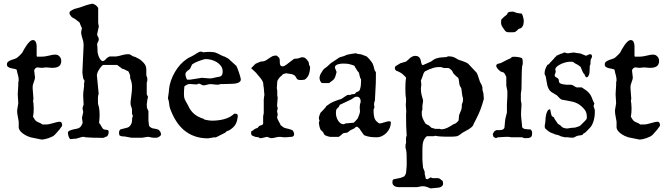

<svg xmlns="http://www.w3.org/2000/svg" viewBox="-20 -755 3671 1056"><path d="M80.6 -187.5 77.6 -236.3 80.6 -287.1V-301.8Q81.1 -304.2 82 -307.6Q83 -311 83 -313.5Q83 -327.6 78.6 -342.5Q74.2 -357.4 71.8 -371.6Q66.9 -375 57.9 -376.5Q48.8 -377.9 40 -380.1Q31.2 -382.3 24.7 -386.7Q18.1 -391.1 18.1 -400.4Q18.1 -410.6 24.9 -415.8Q31.7 -420.9 41.3 -424.6Q50.8 -428.2 60.8 -431.2Q70.8 -434.1 77.1 -439.9Q83.5 -445.3 91.3 -453.1Q99.1 -460.9 102.5 -465.3Q106.4 -473.1 113 -484.9Q119.6 -496.6 127.4 -507.6Q135.3 -518.6 144 -526.6Q152.8 -534.7 161.6 -534.7Q167.5 -534.7 171.1 -531.5Q174.8 -528.3 177 -523.7Q179.2 -519 180.2 -513.7Q181.2 -508.3 181.6 -503.4V-446.8L184.1 -443.4H207Q219.2 -443.4 229.5 -445.1Q239.7 -446.8 248.8 -449Q257.8 -451.2 266.4 -452.9Q274.9 -454.6 284.7 -454.6Q298.3 -454.6 307.6 -444.3Q316.9 -434.1 316.9 -419.9Q316.9 -408.7 313.2 -401.4Q309.6 -394 302.7 -389.6Q295.9 -385.3 286.6 -383.5Q277.3 -381.8 266.1 -381.8L233.9 -384.3L209.5 -381.8L186 -384.3Q179.2 -384.3 173.6 -378.2Q168 -372.1 168 -366.7L172.4 -330.1Q172.4 -323.2 170.4 -316.9Q168.5 -310.5 166 -304Q163.6 -297.4 161.6 -290.5Q159.7 -283.7 159.7 -276.4V-267.6L164.1 -210.9Q162.6 -208 162.4 -205.1Q162.1 -202.1 162.1 -197.8Q162.1 -194.3 163.1 -191.4Q164.1 -188.5 164.1 -186Q165.5 -171.9 165.5 -158.2Q165.5 -146 164.6 -134.8Q163.6 -123.5 161.6 -112.3Q162.1 -111.8 163.6 -109.6Q165 -107.4 166.7 -104.7Q168.5 -102.1 169.9 -99.4Q171.4 -96.7 172.4 -96.2Q176.3 -90.3 181.2 -87.4Q186 -84.5 191.2 -82.3Q196.3 -80.1 201.9 -77.6Q207.5 -75.2 212.9 -70.3H231.4Q242.7 -70.3 252.9 -72.8Q263.2 -75.2 272.7 -77.9Q282.2 -80.6 291.3 -83Q300.3 -85.4 310.1 -85.4Q315.9 -85.4 318.8 -79.6Q321.8 -73.7 321.8 -68.4Q321.8 -65.4 321.5 -63.7Q321.3 -62 320.3 -60.5Q319.3 -59.1 317.6 -57.1Q315.9 -55.2 313.5 -51.8L306.6 -42Q305.2 -41 302 -37.1Q298.8 -33.2 294.9 -28.6Q291 -23.9 287.1 -19.8Q283.2 -15.6 281.2 -13.7Q276.4 -8.3 266.6 -3.4Q256.8 1.5 246.1 5.1Q235.4 8.8 225.3 10.7Q215.3 12.7 209.5 12.7L147 0Q138.7 -2.4 128.4 -7.3Q118.2 -12.2 108.6 -18.8Q99.1 -25.4 92 -33.7Q85 -42 83 -51.8V-85.4Q80.6 -102.1 77.4 -116.9Q74.2 -131.8 74.2 -147.9Z M353.5 -26.9Q353.5 -27.8 356 -31.2Q357.4 -32.7 358.9 -34.7L373 -40.5Q380.9 -43 387.5 -44.2Q394 -45.4 399.9 -46.4Q405.8 -47.4 411.1 -49.6Q416.5 -51.8 421.9 -56.6Q422.9 -57.1 424.8 -60.1Q426.8 -63 428.7 -66.4Q430.7 -69.8 432.1 -73Q433.6 -76.2 434.1 -77.6V-85.4L430.7 -106.4L437.5 -137.7Q437.5 -144 435.8 -149.2Q434.1 -154.3 434.1 -161.1Q434.1 -162.1 435.1 -165Q436 -168 437 -171.1Q438 -174.3 439 -177Q439.9 -179.7 439.9 -179.7L437.5 -228Q437.5 -242.7 439.2 -255.1Q440.9 -267.6 442.4 -280.3V-298.3Q442.4 -298.8 443.6 -301.5Q444.8 -304.2 444.8 -308.1Q444.8 -313.5 441.4 -316.9Q438 -320.3 437.5 -326.2Q436 -335.9 434.6 -342.8Q433.1 -349.6 433.1 -357.4L439.9 -505.9L439 -518.6Q438.5 -525.9 436.3 -533.2Q434.1 -540.5 431.9 -548.1Q429.7 -555.7 428 -563.2Q426.3 -570.8 426.3 -578.6L430.7 -601.6Q429.2 -603 427 -607.4Q424.8 -611.8 423.1 -616.7Q421.4 -621.6 419.7 -626Q418 -630.4 417 -631.8L390.6 -652.3Q386.2 -653.3 384.8 -654.8Q379.4 -657.7 376.7 -659.7Q374 -661.6 372.3 -663.6Q370.6 -665.5 368.7 -668.5Q366.7 -671.4 362.8 -677.2Q362.3 -679.7 362.3 -680.4Q362.3 -681.2 362.3 -683.6Q362.3 -685.5 362.8 -687.7Q363.3 -689.9 364.7 -690.9Q366.2 -693.4 370.6 -696Q375 -698.7 379.6 -701.2Q384.3 -703.6 388.2 -705.1Q392.1 -706.5 392.6 -707Q393.1 -707 395.5 -707.5Q397.9 -708 400.6 -708.7Q403.3 -709.5 405.8 -710.2Q408.2 -710.9 408.7 -711.4Q409.2 -711.4 413.3 -712.2Q417.5 -712.9 418.9 -713.9Q436 -720.2 452.4 -725.6Q468.8 -731 488.8 -734.9Q500 -731.4 506.8 -726.3Q513.7 -721.2 520 -711.4V-629.4Q520 -628.4 520.5 -625.5Q521 -622.6 521.7 -619.1Q522.5 -615.7 522.9 -612.5Q523.4 -609.4 523.4 -608.4L514.2 -566.9Q514.2 -562.5 515.6 -559.3Q517.1 -556.2 518.8 -553.2Q520.5 -550.3 522 -547.1Q523.4 -543.9 523.4 -539.6Q523.4 -530.8 518.8 -524.4Q514.2 -518.1 514.2 -510.3V-508.3Q515.6 -501.5 515.9 -494.9Q516.1 -488.3 516.1 -481.2Q516.1 -474.1 516.8 -467Q517.6 -460 520 -452.6Q524.4 -440.4 528.8 -432.6Q533.2 -424.8 542 -418.9Q547.9 -418.9 552 -421.1Q556.2 -423.3 559.3 -426.8Q562.5 -430.2 565.7 -433.6Q568.8 -437 573.2 -439.5L582.5 -444.3H617.2Q633.8 -446.3 650.9 -451.7Q668 -457 685.5 -457Q693.8 -457 700.2 -452.4Q706.5 -447.8 714.4 -444.3Q716.8 -443.4 721.9 -442.4Q727.1 -441.4 728 -439.5Q734.4 -437 742.4 -432.4Q750.5 -427.7 757.8 -421.6Q765.1 -415.5 771.5 -408Q777.8 -400.4 781.2 -392.6Q781.7 -392.1 783.2 -385.3Q784.7 -378.4 784.7 -375V-341.3L790.5 -323.7Q790.5 -315.4 790 -310.8Q789.6 -306.2 787.1 -300.8V-236.3L793.9 -223.1Q793.9 -221.7 793.5 -219.2Q793 -216.8 792.5 -214.4Q792 -211.9 791.3 -210Q790.5 -208 790.5 -208Q790.5 -207 790 -203.4Q789.6 -199.7 789.1 -195.3Q788.6 -190.9 788.1 -187.3Q787.6 -183.6 787.1 -182.6L788.1 -164.1Q788.6 -160.6 791.7 -153.6Q794.9 -146.5 796.4 -144.5V-92.8L798.8 -70.8Q799.3 -65.9 800.3 -63.2Q801.3 -60.5 803.2 -58.6Q805.2 -56.6 808.3 -54.7Q811.5 -52.7 816.4 -49.8L825.7 -48.3Q831.1 -46.9 834.5 -46.4Q837.9 -45.9 840.8 -45.2Q843.8 -44.4 846.9 -43.2Q850.1 -42 855.5 -39.6Q856.4 -34.2 859.4 -32.5Q862.3 -30.8 862.3 -29.8Q862.3 -28.3 864 -23.9Q865.7 -19.5 865.7 -17.1Q865.7 -13.2 863.5 -10.3Q861.3 -7.3 857.9 -4.4H856.9Q854 -2 849.4 0.2Q844.7 2.4 839.4 2.4H825.7Q815.9 2.4 807.9 0Q799.8 -2.4 792 -2.4L762.7 2.4H702.6L665.5 -4.4Q658.7 -4.4 652.3 -5.1Q646 -5.9 640.6 -8.3Q636.7 -10.3 635.7 -14.4Q634.8 -18.6 634.8 -23.4V-27.8Q634.8 -33.7 638.9 -39.6Q643.1 -45.4 650.9 -45.4L663.6 -48.8Q668 -50.3 673.1 -51Q678.2 -51.8 683.3 -54Q688.5 -56.2 693.4 -60.8Q698.2 -65.4 702.6 -75.2Q703.1 -75.7 703.9 -78.1Q704.6 -80.6 705.1 -83Q705.6 -85.4 705.8 -87.6Q706.1 -89.8 706.1 -90.3Q706.5 -96.7 706.5 -101.3Q706.5 -106 707.5 -107.4Q707 -106.9 707.5 -108.2Q708 -109.4 708.7 -111.1Q709.5 -112.8 710.2 -114.7Q710.9 -116.7 710.9 -118.2L706.1 -128.4V-151.9Q705.1 -161.1 701.7 -168.7Q698.2 -176.3 698.2 -184.1V-195.8Q700.2 -214.8 703.1 -236.1Q706.1 -257.3 706.1 -276.9Q706.1 -286.6 704.3 -297.6Q702.6 -308.6 698.2 -319.3Q697.3 -320.8 696.8 -322.3Q695.8 -325.2 695.8 -326.2V-338.9Q695.3 -340.8 694.1 -344.5Q692.9 -348.1 691.2 -352.1Q689.5 -356 687.7 -359.1Q686 -362.3 685.5 -363.3Q685.1 -363.3 681.6 -364.7Q678.2 -366.2 674.3 -368.2Q670.4 -370.1 666.3 -372.1Q662.1 -374 660.2 -375L650.9 -377.4Q649.4 -379.4 645.8 -382.1Q642.1 -384.8 637.9 -387.7Q633.8 -390.6 630.1 -393.3Q626.5 -396 625 -397.9H548.8Q546.4 -397.9 543.7 -395.8Q541 -393.6 538.8 -390.9Q536.6 -388.2 534.7 -385.7Q532.7 -383.3 531.7 -382.8Q524.4 -372.6 519.8 -364Q515.1 -355.5 512.7 -342.3L522.5 -241.7Q522.5 -239.3 522 -236.6Q521.5 -233.9 520 -230Q519 -225.1 518.8 -221.2Q518.6 -217.3 518.6 -211.9L519 -185.1L524.9 -162.1Q527.8 -143.1 527.8 -124Q527.8 -102.1 524.9 -79.6Q527.3 -76.2 528.8 -74.2Q530.3 -72.3 532 -69.6Q533.7 -66.9 536.1 -62.5Q538.6 -58.1 543.9 -49.8Q546.9 -45.9 550 -44.2Q553.2 -42.5 556.6 -42Q560.1 -41.5 564 -41.3Q567.9 -41 572.3 -39.6Q577.6 -38.6 577.6 -28.8Q577.6 -25.9 576.9 -21.7Q576.2 -17.6 574.7 -13.9Q573.2 -10.3 571.3 -7.6Q569.3 -4.9 567.4 -4.4Q560.5 -2.9 555.9 0.2Q551.3 3.4 543.9 3.4Q533.7 3.4 525.4 2.9Q517.1 2.4 511.7 2.4H492.2L449.2 0Q445.8 -2 444.1 -2.2Q442.4 -2.4 439.9 -2.4Q433.1 -2.4 427.2 -0.7Q421.4 1 415.3 2.9Q409.2 4.9 402.6 6.6Q396 8.3 388.2 8.3L365.7 10.3Q360.4 4.4 356.9 -5.9Q353.5 -16.1 353.5 -26.9Z M903.8 -213.9Q903.8 -216.3 904.8 -223.4Q905.8 -230.5 907 -238.5Q908.2 -246.6 908.9 -253.9Q909.7 -261.2 909.7 -263.7Q911.6 -287.1 920.2 -311.5Q928.7 -335.9 941.9 -358.6Q955.1 -381.3 972.4 -400.4Q989.7 -419.4 1010.3 -432.6Q1010.7 -433.6 1015.4 -436Q1020 -438.5 1025.4 -440.9Q1030.8 -443.4 1035.6 -445.8Q1040.5 -448.2 1041.5 -449.2Q1044.9 -450.7 1050.5 -454.3Q1056.2 -458 1062 -461.7Q1067.9 -465.3 1073.7 -468.3Q1079.6 -471.2 1084.5 -471.2Q1088.9 -471.2 1091.6 -470.2Q1094.2 -469.2 1098.1 -467.3Q1106.4 -468.3 1114 -469Q1121.6 -469.7 1129.4 -469.7Q1137.7 -469.7 1145 -469Q1152.3 -468.3 1160.6 -467.3Q1160.6 -467.3 1162.6 -466.6Q1164.6 -465.8 1167 -464.8Q1169.4 -463.9 1171.9 -462.9Q1174.3 -461.9 1175.8 -461.4Q1177.2 -460.9 1181.6 -458.7Q1186 -456.5 1191.4 -453.6Q1196.8 -450.7 1201.7 -448.5Q1206.5 -446.3 1208.5 -445.8Q1208.5 -445.3 1211.9 -444.3Q1215.3 -443.4 1216.3 -443.4L1235.8 -432.6L1279.8 -392.6Q1281.7 -390.1 1285.9 -379.6Q1290 -369.1 1294.2 -356.7Q1298.3 -344.2 1301.5 -333Q1304.7 -321.8 1304.7 -318.4Q1304.7 -311.5 1300.8 -307.4Q1296.9 -303.2 1291.5 -300.5Q1286.1 -297.9 1280 -296.6Q1273.9 -295.4 1269.5 -294.9H1267.6Q1262.7 -294.4 1251.7 -293.9Q1240.7 -293.5 1228.8 -293.2Q1216.8 -293 1206.3 -292.7Q1195.8 -292.5 1191.9 -292.5Q1186.5 -290 1182.4 -289.6Q1178.2 -289.1 1173.8 -289.1L1139.2 -292.5Q1129.4 -292.5 1118.9 -289.1Q1108.4 -285.6 1098.6 -285.6Q1092.3 -285.6 1086.2 -290.3Q1080.1 -294.9 1072.8 -294.9Q1071.8 -294.9 1067.6 -292.7Q1063.5 -290.5 1061.5 -290.5L1024.4 -293Q1016.6 -293 1009.8 -290Q1002.9 -287.1 994.1 -279.8Q992.7 -267.1 992.2 -257.6Q991.7 -248 991.7 -236.3Q991.7 -226.1 992.9 -219.7Q994.1 -213.4 996.6 -207.8Q999 -202.1 1002.4 -196.5Q1005.9 -190.9 1010.3 -182.6L1015.1 -173.3Q1027.8 -145.5 1047.9 -128.4Q1067.9 -111.3 1099.6 -101.6Q1099.6 -99.1 1106.7 -96.9Q1113.8 -94.7 1122.6 -93.8Q1132.8 -91.8 1146 -91.3Q1162.1 -91.3 1179.2 -93.3Q1196.3 -95.2 1212.4 -99.6Q1228.5 -104 1242.9 -111.3Q1257.3 -118.7 1267.6 -129.4H1275.4Q1281.2 -129.4 1283.4 -127.7Q1285.6 -126 1288.1 -118.2Q1286.6 -104 1283.9 -93Q1281.2 -82 1276.6 -73.2Q1272 -64.5 1264.6 -56.9Q1257.3 -49.3 1245.6 -41.5Q1241.7 -38.6 1238.3 -37.4Q1234.9 -36.1 1231.9 -35.2Q1229 -34.2 1225.8 -32.2Q1222.7 -30.3 1218.8 -25.4L1166.5 1L1160.6 0L1124 5.9Q1083 5.9 1050.3 -5.9Q1017.6 -17.6 991.9 -39.3Q966.3 -61 947.5 -91.3Q928.7 -121.6 915.5 -158.2Q911.1 -171.4 910.2 -185.3Q909.2 -199.2 903.8 -213.9ZM1000 -347.2Q1000 -344.7 1000.7 -339.8Q1001.5 -335 1002.9 -330.1Q1004.4 -325.2 1006.3 -321.3Q1008.3 -317.4 1010.3 -316.9H1025.4L1090.3 -327.1L1131.8 -323.7Q1142.6 -323.7 1151.1 -325.7Q1159.7 -327.6 1169.9 -330.1Q1179.2 -331.5 1185.8 -332.8Q1192.4 -334 1196.5 -337.4Q1200.7 -340.8 1202.6 -346.4Q1204.6 -352.1 1204.6 -362.3Q1204.6 -379.4 1195.3 -392.1Q1186 -404.8 1172.1 -413.3Q1158.2 -421.9 1141.8 -426Q1125.5 -430.2 1111.3 -430.2Q1107.9 -430.2 1101.6 -428.5Q1095.2 -426.8 1087.2 -424.1Q1079.1 -421.4 1070.6 -418.2Q1062 -415 1054.9 -411.4Q1047.9 -407.7 1042.5 -404.5Q1037.1 -401.4 1035.6 -398.9L1025.4 -377Q1022.5 -373.5 1018.1 -370.6Q1013.7 -367.7 1009.5 -364.3Q1005.4 -360.8 1002.7 -356.7Q1000 -352.5 1000 -347.2Z M1361.3 -29.8Q1361.3 -33.7 1366.5 -35.4Q1371.6 -37.1 1374 -39.6Q1379.4 -45.4 1386.5 -47.9Q1393.6 -50.3 1396.5 -51.8Q1400.4 -54.2 1401.9 -57.9Q1403.3 -61.5 1408.7 -63.5L1420.4 -67.4Q1423.3 -67.4 1425.3 -71.8Q1427.2 -76.2 1427.7 -76.7Q1427.2 -79.1 1427.2 -85Q1427.2 -90.8 1427.2 -96.2Q1427.2 -103 1427.2 -108.6Q1427.2 -114.3 1427.7 -118.2L1430.7 -132.8V-208Q1430.7 -209 1431.2 -212.4Q1431.6 -215.8 1432.1 -219.7Q1432.6 -223.6 1433.1 -227.1Q1433.6 -230.5 1434.1 -231.4V-234.9Q1433.6 -237.8 1433.1 -243.9Q1432.6 -250 1432.1 -256.1Q1431.6 -262.2 1431.2 -267.1Q1430.7 -272 1430.7 -272.9Q1430.2 -274.4 1429.7 -277.8Q1429.2 -281.2 1428.7 -285.2Q1428.2 -289.1 1428 -292.5Q1427.7 -295.9 1427.7 -297.4Q1426.3 -304.2 1422.9 -310.5Q1419.4 -316.9 1415 -322.5Q1410.6 -328.1 1405.8 -333.7Q1400.9 -339.4 1396.5 -344.7Q1396 -344.7 1393.1 -348.4Q1390.1 -352.1 1390.1 -353L1361.3 -379.9L1384.8 -403.8Q1385.7 -404.3 1388.9 -405.8Q1392.1 -407.2 1395.8 -408.9Q1399.4 -410.6 1403.1 -412.1Q1406.7 -413.6 1408.7 -414.1Q1409.7 -415 1412.8 -415.8Q1416 -416.5 1419.7 -417Q1423.3 -417.5 1426.5 -417.7Q1429.7 -418 1430.7 -418Q1439.9 -420.9 1447.5 -426Q1455.1 -431.2 1462.4 -436.3Q1469.7 -441.4 1477.3 -445.3Q1484.9 -449.2 1494.6 -449.2H1502.4Q1502.9 -448.7 1507.8 -444.1Q1512.7 -439.5 1515.1 -437.5Q1518.6 -432.1 1518.6 -424.1Q1518.6 -416 1519 -408.4Q1519.5 -400.9 1522.5 -395.5Q1525.4 -390.1 1535.2 -390.1Q1536.6 -390.1 1538.3 -390.1Q1540 -390.1 1540 -391.1Q1542 -391.6 1545.4 -393.3Q1548.8 -395 1552.5 -397.5Q1556.2 -399.9 1559.3 -402.3Q1562.5 -404.8 1564 -406.2L1584 -421.4Q1585 -422.4 1590.3 -426Q1595.7 -429.7 1597.7 -431.6Q1598.1 -431.6 1601.6 -431.9Q1605 -432.1 1608.6 -432.4Q1612.3 -432.6 1615.7 -433.1Q1619.1 -433.6 1620.6 -434.1Q1621.1 -434.1 1623.8 -435.1Q1626.5 -436 1629.6 -437Q1632.8 -438 1635.3 -439Q1637.7 -439.9 1638.2 -439.9H1643.6Q1654.8 -439.9 1661.9 -433.1Q1668.9 -426.3 1674.8 -418Q1678.2 -413.6 1679 -405.5Q1679.7 -397.5 1682.1 -393.6Q1682.1 -392.1 1683.6 -390.6L1685.5 -388.7Q1685.5 -365.2 1679 -346.9Q1672.4 -328.6 1656.7 -317.4Q1652.3 -316.4 1646.5 -315.7Q1640.6 -314.9 1636.7 -314.9Q1626.5 -314.9 1621.6 -316.2Q1616.7 -317.4 1614.3 -319.8Q1611.8 -322.3 1610.1 -326.2Q1608.4 -330.1 1604.5 -335.4Q1601.1 -339.8 1596.4 -342.5Q1591.8 -345.2 1587.4 -346.4Q1583 -347.7 1579.3 -348.1Q1575.7 -348.6 1574.7 -348.6L1553.7 -352.1L1536.1 -347.2L1530.3 -339.4Q1527.8 -338.9 1523.4 -334.7Q1519 -330.6 1514.9 -325.4Q1510.7 -320.3 1507.8 -314.7Q1504.9 -309.1 1504.9 -305.7L1502.4 -270.5L1504.9 -256.8V-231.4Q1504.9 -230.5 1505.6 -225.8Q1506.3 -221.2 1507.3 -218.8L1503.9 -174.8L1507.3 -158.2Q1507.3 -154.8 1505.6 -151.4Q1503.9 -147.9 1503.9 -142.6L1507.3 -126L1503.9 -107.9Q1503.9 -107.4 1503.9 -106.4Q1503.9 -105.5 1504.9 -105.5Q1505.4 -102.5 1508.1 -97.2Q1510.7 -91.8 1513.9 -85.9Q1517.1 -80.1 1519.8 -75Q1522.5 -69.8 1523.4 -67.4Q1523.4 -66.9 1524.4 -65.4Q1525.4 -64 1526.9 -64Q1531.2 -61.5 1535.4 -57.6Q1539.6 -53.7 1545.4 -51.8Q1548.8 -50.3 1554.2 -49.1Q1559.6 -47.9 1565.7 -46.4Q1571.8 -44.9 1577.9 -43Q1584 -41 1589.4 -38.1Q1592.3 -34.2 1595 -28.8Q1597.7 -23.4 1597.7 -17.1Q1597.7 -11.7 1595.9 -9.3Q1594.2 -6.8 1590.8 -4.4Q1587.9 -2.4 1581.1 -2.4L1565.4 -1Q1557.1 0 1550.5 0Q1543.9 0 1539.6 0Q1535.6 0 1531 -1.2Q1526.4 -2.4 1521 -2.4Q1507.3 -2.4 1495.1 1.2Q1482.9 4.9 1470.2 4.9L1448.2 -2.4L1417 4.9H1408.7L1401.9 0Q1400.9 0 1396.5 -0.7Q1392.1 -1.5 1383.8 -2.4Q1381.8 -2.4 1379.9 -4.4Q1378.4 -4.9 1375.2 -5.9Q1372.1 -6.8 1365.2 -10.3Q1361.3 -15.6 1361.3 -20.5V-22Z M1938 -57.6Q1936 -56.6 1931.9 -52Q1927.7 -47.4 1925.3 -47.4L1906.7 -38.1Q1905.8 -37.6 1903.6 -35.9Q1901.4 -34.2 1898.7 -32Q1896 -29.8 1894 -28.1Q1892.1 -26.4 1891.6 -26.4Q1890.6 -25.9 1887.9 -25.4Q1885.3 -24.9 1882.1 -24.4Q1878.9 -23.9 1876.2 -23.7Q1873.5 -23.4 1872.1 -23.4Q1868.2 -22.5 1865 -20Q1861.8 -17.6 1858.6 -14.4Q1855.5 -11.2 1851.6 -8.1Q1847.7 -4.9 1842.8 -2.4H1796.4Q1793.9 -2.4 1789.8 -3.4Q1785.6 -4.4 1781 -5.9Q1776.4 -7.3 1772 -9.3Q1767.6 -11.2 1765.1 -12.7Q1765.1 -13.7 1762.5 -17.3Q1759.8 -21 1759.3 -23.4Q1758.3 -24.4 1757.8 -25.9Q1756.3 -27.3 1756.3 -28.8L1743.2 -41.5Q1739.3 -49.3 1736.6 -61.3Q1733.9 -73.2 1733.9 -81.1L1737.3 -91.3L1733.9 -101.6V-107.4Q1733.9 -109.9 1735.1 -114Q1736.3 -118.2 1737.8 -122.3Q1739.3 -126.5 1740.7 -130.1Q1742.2 -133.8 1743.2 -135.3Q1743.7 -135.7 1746.8 -138.9Q1750 -142.1 1753.9 -146.2Q1757.8 -150.4 1761 -153.8Q1764.2 -157.2 1765.1 -158.7Q1765.6 -158.7 1768.8 -162.1Q1772 -165.5 1772 -166.5L1772.9 -168.5Q1773.4 -169.4 1773.4 -170.4Q1781.7 -175.8 1789.6 -181.9Q1797.4 -188 1807.1 -192.4Q1807.6 -192.9 1814.2 -195.6Q1820.8 -198.2 1828.9 -201.4Q1836.9 -204.6 1844.7 -207Q1852.5 -209.5 1856.4 -210.4Q1861.3 -212.9 1866.7 -216.8Q1872.1 -220.7 1877.2 -224.1Q1882.3 -227.5 1886.7 -230.2Q1891.1 -232.9 1894 -232.9H1906.7Q1907.2 -232.9 1909.7 -234.4Q1910.6 -234.9 1912.1 -235.8Q1914.1 -236.3 1921.6 -237.3Q1929.2 -238.3 1931.6 -238.3L1938 -246.6Q1941.4 -248.5 1944.8 -249.8Q1948.2 -251 1951.2 -252.4Q1954.1 -253.9 1956.3 -256.6Q1958.5 -259.3 1960 -264.2Q1963.4 -274.4 1964.6 -285.9Q1965.8 -297.4 1965.8 -307.6V-318.4Q1965.8 -319.3 1962.9 -323.7Q1960 -328.1 1960 -330.1L1954.1 -355L1943.4 -368.2L1938 -378.4Q1936 -379.4 1934.1 -383.3Q1932.1 -387.2 1931.6 -389.6Q1930.7 -392.6 1924.3 -395.3Q1918 -397.9 1910.2 -400.1Q1902.3 -402.3 1894.8 -403.6Q1887.2 -404.8 1884.3 -404.8Q1883.3 -404.8 1876.7 -405Q1870.1 -405.3 1865.7 -405.3Q1861.3 -405.3 1853.8 -404.5Q1846.2 -403.8 1839.4 -401.6Q1832.5 -399.4 1827.4 -395.5Q1822.3 -391.6 1822.3 -385.3V-380.9Q1822.8 -379.9 1824.2 -376.7Q1825.7 -373.5 1827.1 -369.9Q1828.6 -366.2 1829.8 -363Q1831.1 -359.9 1831.1 -358.9Q1831.1 -356.9 1829.8 -353.3Q1828.6 -349.6 1827.6 -345.7Q1824.2 -330.1 1818.4 -321.8Q1812.5 -313.5 1799.8 -305.7L1793.9 -301.3Q1792 -299.8 1790.5 -298.3H1753.4Q1749 -298.3 1746.1 -301.8Q1743.2 -305.2 1741.2 -309.8Q1739.3 -314.5 1738.3 -319.1Q1737.3 -323.7 1737.3 -326.2Q1737.3 -329.1 1738.3 -334Q1739.3 -338.9 1741.2 -343.5Q1743.2 -348.1 1745.4 -352.3Q1747.6 -356.4 1750 -358.9Q1751.5 -362.3 1753.4 -364.7Q1754.4 -367.2 1755.6 -368.7Q1756.8 -370.1 1757.3 -370.6L1765.1 -378.4Q1775.9 -385.3 1783.2 -392.6Q1790.5 -399.9 1800.3 -408.2L1834.5 -430.7Q1839.4 -435.1 1843.5 -437.3Q1847.7 -439.5 1852.1 -440.9Q1856.4 -442.4 1861.1 -443.4Q1865.7 -444.3 1872.1 -446.8Q1872.6 -446.8 1874.8 -447.8Q1877 -448.7 1879.4 -450Q1881.8 -451.2 1884.3 -452.1Q1886.7 -453.1 1887.7 -453.6Q1890.1 -454.1 1897.2 -455.6Q1904.3 -457 1912.4 -458.5Q1920.4 -460 1927.7 -460.9Q1935.1 -461.9 1938 -461.9Q1940.4 -461.9 1942.6 -460.2Q1944.8 -458.5 1945.8 -458.5Q1947.3 -458.5 1950.2 -458.3Q1953.1 -458 1956.3 -457.5Q1959.5 -457 1962.2 -456.8Q1964.8 -456.5 1965.8 -456.1Q1968.8 -455.1 1973.6 -453.4Q1978.5 -451.7 1983.4 -449.7Q1988.3 -447.8 1992.2 -446.3Q1996.1 -444.8 1997.1 -444.3Q1997.6 -443.8 1999.5 -441.9Q2001.5 -439.9 2004.2 -437.3Q2006.8 -434.6 2009.3 -432.1Q2011.7 -429.7 2012.7 -428.2Q2018.1 -420.4 2023.7 -414.1Q2029.3 -407.7 2031.7 -399.4Q2034.2 -394.5 2035.4 -388.9Q2036.6 -383.3 2037.8 -377.9Q2039.1 -372.6 2041 -367.7Q2043 -362.8 2047.4 -358.9V-328.6Q2047.4 -296.4 2045.2 -265.4Q2043 -234.4 2042 -201.7Q2040 -196.8 2038.6 -192.1Q2037.1 -187.5 2037.1 -181.6Q2037.1 -177.2 2038.3 -171.9Q2039.6 -166.5 2039.6 -164.1L2035.2 -154.8Q2034.7 -152.8 2034.7 -150.9V-145.5Q2034.7 -138.2 2035.2 -129.9Q2035.6 -121.6 2037.6 -113.3Q2039.6 -105 2043.2 -97.7Q2046.9 -90.3 2053.7 -85.4Q2056.2 -83.5 2060.3 -79.8Q2064.5 -76.2 2066.4 -76.2H2068.4Q2073.2 -76.2 2079.6 -77.9Q2085.9 -79.6 2092.8 -81.8Q2099.6 -84 2106.7 -85.9Q2113.8 -87.9 2120.6 -87.9Q2129.9 -87.9 2129.9 -82Q2129.9 -66.4 2123.8 -51.8Q2117.7 -37.1 2106.9 -25.6Q2096.2 -14.2 2082 -7.1Q2067.9 0 2051.3 0Q2034.7 0 2019 -1.7Q2003.4 -3.4 1984.9 -10.3L1981.4 -12.7Q1980.5 -13.7 1976.8 -18.8Q1973.1 -23.9 1969 -29.8Q1964.8 -35.6 1961.4 -40.8Q1958 -45.9 1957.5 -47.4L1945.8 -57.6H1942.4ZM1827.6 -130.9Q1827.6 -123 1830.3 -112.8Q1833 -102.5 1838.4 -93.5Q1843.8 -84.5 1851.6 -78.1Q1859.4 -71.8 1869.1 -71.8Q1871.1 -71.8 1872.6 -72.3Q1874 -72.8 1880.9 -76.2L1925.3 -80.1Q1926.8 -81.1 1929.9 -84.2Q1933.1 -87.4 1936.3 -90.8Q1939.5 -94.2 1942.1 -97.2Q1944.8 -100.1 1945.8 -101.6Q1946.3 -101.6 1947.5 -104.5Q1948.7 -107.4 1950.7 -111.8Q1952.6 -116.2 1954.3 -121.1Q1956.1 -126 1957.5 -129.9Q1958.5 -132.3 1959.2 -137.2Q1960 -142.1 1960 -142.6Q1959.5 -147.9 1959 -153.3Q1958.5 -158.7 1958.5 -164.1Q1958.5 -168.9 1959 -173.1Q1959.5 -177.2 1960 -181.6L1963.4 -192.4V-201.2Q1963.4 -209.5 1958 -216.3Q1952.6 -223.1 1942.4 -223.1Q1934.1 -223.1 1928.5 -219.5Q1922.9 -215.8 1915.5 -210.4Q1913.1 -209 1905.8 -205.3Q1898.4 -201.7 1890.4 -198Q1882.3 -194.3 1875.2 -190.9Q1868.2 -187.5 1865.7 -186.5L1856.4 -181.6Q1855.5 -181.6 1852.5 -180.7Q1849.6 -179.7 1849.6 -179.2L1842.8 -166.5L1831.1 -154.8Q1828.6 -149.4 1828.1 -142.3Q1827.6 -135.3 1827.6 -130.9Z M2299.8 269.5 2272 274.4H2172.9Q2167 274.4 2160.9 272.9Q2154.8 271.5 2149.7 268.3Q2144.5 265.1 2141.4 260.3Q2138.2 255.4 2138.2 248.5Q2138.2 241.7 2139.4 237.1Q2140.6 232.4 2147.5 230.5L2182.1 223.6Q2185.5 222.7 2188.5 221.2Q2190.9 220.2 2193.6 219.2Q2196.3 218.3 2197.8 217.3Q2199.7 217.3 2202.1 215.8Q2203.1 215.3 2204.1 214.4Q2206.5 211.4 2210 204.8Q2213.4 198.2 2213.4 195.3Q2213.4 194.3 2213.9 188.7Q2214.4 183.1 2215.1 176Q2215.8 168.9 2216.3 162.1Q2216.8 155.3 2216.8 151.4V125Q2216.8 110.4 2216.3 95.9Q2215.8 81.5 2213.4 68.4L2210.4 59.1V40.5L2213.4 30.3L2212.9 10.3Q2212.9 4.9 2213.6 0.2Q2214.4 -4.4 2216.8 -8.3Q2214.8 -34.7 2214.1 -59.8Q2213.4 -85 2213.4 -110.8V-126.5L2214.4 -140.1Q2214.4 -140.6 2214.4 -141.6Q2214.4 -142.6 2214.1 -146Q2213.9 -149.4 2213.4 -156.7Q2212.9 -164.1 2211.9 -176.8Q2211.9 -180.7 2211.9 -184.1Q2211.9 -187.5 2212.9 -191.9L2213.4 -210.9Q2210.9 -225.1 2210.2 -239.3Q2209.5 -253.4 2209.5 -268.6Q2209.5 -282.7 2210.2 -297.1Q2210.9 -311.5 2213.4 -327.1L2210.4 -332Q2209 -333 2206.3 -335.7Q2203.6 -338.4 2201.2 -340.8Q2198.2 -343.8 2194.3 -347.2Q2192.9 -348.6 2189.5 -351.1Q2186 -353.5 2181.6 -356Q2177.2 -358.4 2173.1 -360.4Q2168.9 -362.3 2167 -363.3Q2164.1 -364.3 2162.4 -364.5Q2160.6 -364.7 2159.7 -365.7Q2151.9 -371.6 2151.9 -379.4Q2151.9 -380.4 2151.9 -383.1Q2151.9 -385.7 2152.8 -386.7Q2153.8 -388.2 2154.3 -389.4Q2154.8 -390.6 2157.2 -392.1L2182.1 -407.2Q2183.6 -407.7 2185.5 -408.2Q2187 -408.7 2188.5 -409.2Q2189.9 -409.7 2190.9 -409.7L2213.4 -416.5L2226.1 -427.2Q2232.9 -435.5 2243.4 -441.7Q2253.9 -447.8 2263.2 -447.8Q2273.9 -447.8 2280 -444.1Q2286.1 -440.4 2289.6 -434.6Q2293 -428.7 2294.2 -422.4Q2295.4 -416 2296.6 -410.2Q2297.9 -404.3 2300 -400.6Q2302.2 -397 2306.6 -397L2350.6 -416.5L2362.3 -424.8Q2370.6 -430.7 2379.2 -433.6Q2387.7 -436.5 2396.5 -438Q2405.3 -439.5 2414.3 -439.7Q2423.3 -439.9 2433.1 -440.9L2445.8 -445.3Q2456.1 -445.3 2463.1 -444.1Q2470.2 -442.9 2476.1 -440.4Q2481.9 -438 2487.3 -434.8Q2492.7 -431.6 2500 -427.2Q2513.2 -421.9 2527.6 -417.7Q2542 -413.6 2554.7 -404.8L2601.1 -355.5L2604 -349.6Q2605 -347.2 2606.2 -345.2Q2607.4 -343.3 2607.4 -342.3L2620.1 -304.2L2629.9 -286.1Q2629.9 -283.2 2631.3 -280.3L2633.3 -276.4V-262.7Q2633.8 -260.3 2634.3 -258.3Q2634.8 -256.3 2635.3 -254.9Q2635.7 -253.4 2635.7 -252.4L2638.7 -242.7Q2639.2 -236.3 2639.6 -230.5Q2640.1 -225.1 2640.6 -220Q2641.1 -214.8 2641.1 -210.9Q2632.8 -180.2 2622.6 -152.8Q2612.3 -125.5 2598.1 -98.6L2585.9 -75.2L2582.5 -65.9Q2577.6 -58.6 2570.6 -53Q2563.5 -47.4 2555.2 -42.5Q2546.9 -37.6 2538.6 -33.4Q2530.3 -29.3 2522.9 -24.4L2507.3 -12.7Q2498.5 -6.3 2488.8 -4.9Q2479 -3.4 2467.8 -3.4H2445.8Q2438 -3.4 2431.4 -3.4Q2424.8 -3.4 2418 -3.7Q2411.1 -3.9 2403.6 -4.4Q2396 -4.9 2386.7 -5.9L2374 -8.3L2365.7 -5.9H2327.6Q2318.4 1.5 2313.5 10.5Q2308.6 19.5 2306.4 29.8Q2304.2 40 2303.7 51.3Q2303.2 62.5 2303.2 74.2V120.1Q2303.2 124 2303.7 131.3Q2304.2 138.7 2304.9 146.2Q2305.7 153.8 2306.2 159.7Q2306.6 165.5 2306.6 166.5L2315.9 189.9V201.7L2321.8 226.6Q2321.8 229.5 2325.2 230Q2328.6 230.5 2332 230.5L2347.2 221.2H2350.6L2358.9 224.6H2385.7Q2391.1 224.6 2395.8 226.6Q2400.4 228.5 2406.2 233.9Q2412.6 237.8 2414.6 241Q2416.5 244.1 2416.5 251L2417 255.9Q2417 263.7 2409.7 269.8Q2402.3 275.9 2392.6 276.9L2348.6 281.2Q2338.9 277.3 2328.4 273.4Q2317.9 269.5 2309.1 269.5ZM2299.8 -130.9Q2299.8 -124 2300.3 -120.4Q2300.8 -116.7 2303.2 -108.9Q2304.2 -105 2306.9 -99.6Q2309.6 -94.2 2312 -89.4Q2314.9 -84 2318.4 -77.6Q2318.4 -76.7 2321 -74.7Q2323.7 -72.8 2327.1 -70.8Q2330.6 -68.8 2333.7 -67.4Q2336.9 -65.9 2337.9 -65.9L2353 -52.2L2374 -46.4H2399.4L2405.3 -43.9Q2415.5 -43.9 2423.8 -46.1Q2432.1 -48.3 2439.2 -51.5Q2446.3 -54.7 2452.6 -58.6Q2459 -62.5 2465.3 -65.9Q2471.7 -71.3 2478.3 -73Q2484.9 -74.7 2491.7 -81.1Q2493.2 -82 2494.9 -84Q2496.6 -85.9 2498.5 -87.9L2502.4 -92.8L2504.9 -121.6L2517.6 -152.8L2520 -168V-179.7L2526.4 -199.2V-213.9Q2521.5 -231.4 2520.5 -243.9Q2519.5 -256.3 2517.6 -267.6Q2516.6 -271 2515.4 -272.9Q2514.2 -274.9 2512.7 -276.9Q2511.2 -278.8 2510 -281.5Q2508.8 -284.2 2507.3 -289.1Q2506.3 -292.5 2505.9 -297.6Q2505.4 -302.7 2504.6 -308.1Q2503.9 -313.5 2502.9 -318.4Q2502 -323.2 2500 -327.1Q2498.5 -328.1 2494.4 -331.3Q2490.2 -334.5 2486.1 -338.6Q2481.9 -342.8 2478.3 -346.4Q2474.6 -350.1 2473.6 -351.6L2467.8 -363.3Q2467.8 -364.3 2465.8 -366.5Q2463.9 -368.7 2461.4 -370.8Q2459 -373 2456.1 -375.2Q2453.1 -377.4 2451.7 -378.4L2445.8 -380.9H2421.4L2405.3 -386.2H2397Q2377.9 -386.2 2365.7 -382.3Q2353.5 -378.4 2340.3 -373.5L2324.2 -365.7Q2318.4 -363.8 2315.2 -360.4Q2312 -356.9 2310.1 -352.5Q2308.1 -348.1 2306.6 -343Q2305.2 -337.9 2303.2 -332L2294.9 -311.5Q2294.9 -306.2 2296.1 -301.5Q2297.4 -296.9 2297.4 -291.5L2294.9 -267.6Q2294.9 -250.5 2298.1 -236.1Q2301.3 -221.7 2306.6 -206.1V-195.8L2303.2 -173.3V-152.8L2299.8 -142.1Z M2722.7 0Q2716.8 0 2713.6 2.2Q2710.4 4.4 2707 4.4Q2705.1 4.4 2702.4 2.4Q2699.7 0.5 2694.3 -2.4Q2693.4 -2.9 2693.1 -5.1Q2692.9 -7.3 2691.9 -10.3Q2690.9 -13.2 2690.4 -17.6Q2690.4 -18.1 2691.7 -20.3Q2692.9 -22.5 2694.3 -25.1Q2695.8 -27.8 2697.3 -30.3Q2698.7 -32.7 2699.7 -33.7L2709 -39.1H2719.7Q2731 -39.1 2740 -40.8Q2749 -42.5 2754.4 -51.8Q2756.3 -68.4 2757.3 -83.5Q2758.3 -98.6 2762.2 -113.3L2768.1 -136.2V-181.6L2770.5 -225.6V-254.4Q2770.5 -255.4 2769.5 -259.5Q2768.6 -263.7 2767.6 -268.8Q2766.6 -273.9 2765.6 -278.6Q2764.6 -283.2 2764.6 -285.6V-332Q2762.7 -337.4 2758.3 -345.2Q2753.9 -353 2749.5 -356.4L2734.4 -361.3Q2726.1 -367.2 2719.5 -374Q2712.9 -380.9 2709 -391.1Q2709 -396.5 2711.4 -399.4Q2713.9 -402.3 2717.8 -403.8Q2721.7 -405.3 2726.1 -406.2Q2730.5 -407.2 2734.4 -408.2L2770.5 -426.8Q2774.9 -428.7 2778.1 -429.9Q2781.2 -431.2 2784.2 -432.6Q2787.1 -434.1 2789.8 -436Q2792.5 -438 2795.9 -441.9L2810.1 -442.9Q2812.5 -442.9 2817.6 -442.4Q2822.8 -441.9 2823.7 -441.9Q2825.2 -441.9 2828.6 -441.4Q2832 -440.9 2835.9 -439.9Q2839.8 -439 2843.3 -438Q2846.7 -437 2848.1 -436.5Q2852.5 -434.6 2853.8 -428.5Q2855 -422.4 2855 -417.5V-401.9L2851.6 -390.1Q2849.1 -358.4 2849.1 -327.6Q2849.1 -296.9 2848.1 -264.2L2845.7 -246.6Q2845.2 -246.1 2845 -243.2Q2844.7 -240.2 2844.7 -236.3Q2844.7 -232.4 2844.7 -228.8Q2844.7 -225.1 2844.7 -223.1Q2844.7 -219.7 2844.7 -215.3Q2844.7 -210.9 2844.7 -207Q2844.7 -203.1 2845 -200.4Q2845.2 -197.8 2845.7 -197.8Q2845.7 -196.3 2846.7 -191.2Q2847.7 -186 2848.1 -185.1V-174.8Q2848.1 -173.3 2847.7 -167Q2847.2 -160.6 2846.7 -152.6Q2846.2 -144.5 2845.9 -137Q2845.7 -129.4 2845.7 -126Q2845.7 -121.6 2846.4 -112.1Q2847.2 -102.5 2848.4 -91.8Q2849.6 -81.1 2850.6 -71.5Q2851.6 -62 2851.6 -58.1Q2851.6 -52.7 2857.2 -49.6Q2862.8 -46.4 2866.2 -45.4Q2867.7 -45.4 2872.3 -44.9Q2877 -44.4 2882.3 -43.9Q2887.7 -43.5 2892.3 -43.2Q2897 -43 2898.9 -43Q2902.3 -39.1 2904.5 -34.7Q2906.7 -30.3 2906.7 -23.4Q2906.7 -16.6 2905.5 -10.3Q2904.3 -3.9 2899.9 -1.5Q2894 3.4 2887 4.2Q2879.9 4.9 2872.1 4.9H2863.3L2851.6 0H2791.5Q2791 0 2785.2 -1.2Q2779.3 -2.4 2777.3 -2.4H2763.7ZM2736.8 -647 2752 -662.1 2768.1 -674.8 2772.9 -685.1Q2778.8 -689.5 2786.1 -690.2Q2793.5 -690.9 2799.3 -690.9H2804.2Q2804.7 -690.4 2807.1 -689.5Q2809.6 -688.5 2812 -687.5Q2814.5 -686.5 2816.7 -685.8Q2818.8 -685.1 2819.8 -685.1Q2821.8 -684.1 2825.9 -683.3Q2830.1 -682.6 2834.5 -681.9Q2838.9 -681.2 2842.8 -680.9Q2846.7 -680.7 2848.1 -680.7Q2850.1 -680.2 2852.5 -674.8Q2855 -669.4 2856.7 -662.8Q2858.4 -656.2 2859.6 -650.1Q2860.8 -644 2860.8 -642.1Q2860.8 -629.9 2858.2 -619.4Q2855.5 -608.9 2845.7 -600.6Q2845.2 -600.1 2843 -599.4Q2840.8 -598.6 2838.4 -597.9Q2835.9 -597.2 2833.7 -596.4Q2831.5 -595.7 2831.5 -595.7Q2831.1 -594.7 2829.1 -592.5Q2827.1 -590.3 2824.7 -588.1Q2822.3 -585.9 2819.8 -584.2Q2817.4 -582.5 2816.9 -582Q2814 -578.6 2808.3 -578.1Q2802.7 -577.6 2797.9 -577.6H2778.8Q2773.4 -577.6 2769.5 -578.4Q2765.6 -579.1 2758.8 -584.5Q2750.5 -596.7 2743.2 -606.9Q2735.8 -617.2 2735.8 -632.8Z M2979.5 -85.9Q2979.5 -91.8 2980.5 -103.3Q2981.4 -114.7 2984.1 -126Q2986.8 -137.2 2991.7 -145.5Q2996.6 -153.8 3004.9 -153.8Q3006.3 -153.8 3007.3 -148.4Q3008.3 -143.1 3009.5 -136Q3010.7 -128.9 3012.7 -122.6Q3014.6 -116.2 3017.6 -114.7Q3023.9 -111.8 3025.9 -110.4Q3027.8 -108.9 3029.3 -102.1L3045.4 -78.6Q3047.9 -72.8 3054.2 -70.3Q3060.5 -67.9 3064 -63.5Q3069.3 -55.7 3079.1 -52Q3088.9 -48.3 3101.1 -48.3L3115.2 -50.8Q3115.7 -51.3 3119.9 -51.5Q3124 -51.8 3128.7 -52.2Q3133.3 -52.7 3137.5 -53Q3141.6 -53.2 3142.6 -53.2Q3145 -54.2 3149.4 -55.4Q3153.8 -56.6 3158.2 -58.1Q3162.6 -59.6 3166 -61Q3169.4 -62.5 3170.4 -63.5Q3170.9 -64 3174.8 -67.6Q3178.7 -71.3 3183.6 -76.2Q3188.5 -81.1 3193.6 -86.2Q3198.7 -91.3 3201.7 -94.7Q3205.6 -98.6 3206.5 -100.8Q3207.5 -103 3207.5 -107.9V-112.3Q3207.5 -131.3 3200.7 -144Q3193.8 -156.7 3179.7 -168.9Q3168 -179.7 3155.8 -185.8Q3143.6 -191.9 3130.6 -195.3Q3117.7 -198.7 3103.5 -200.9Q3089.4 -203.1 3074.2 -206.1Q3068.8 -206.5 3064.7 -209.5Q3060.5 -212.4 3056.9 -216.1Q3053.2 -219.7 3049.8 -223.6Q3046.4 -227.5 3043 -230.5L3013.2 -248.5Q3002.9 -255.9 2997.8 -265.9Q2992.7 -275.9 2990 -287.1Q2987.3 -298.3 2985.8 -310.1Q2984.4 -321.8 2981.9 -333L2975.1 -348.6Q2975.1 -364.3 2979.5 -375.5Q2983.9 -386.7 2990.2 -397.9Q2998.5 -399.9 3002.9 -406.7Q3007.3 -413.6 3013.2 -418Q3013.7 -419.4 3016.6 -422.1Q3019.5 -424.8 3022.5 -428Q3025.4 -431.2 3028.1 -434.1Q3030.8 -437 3030.8 -438.5Q3033.2 -439.5 3036.6 -442.9Q3040 -446.3 3040 -448.7Q3041.5 -448.7 3044.9 -450.2Q3048.3 -451.7 3052.2 -453.6Q3056.2 -455.6 3059.8 -457.3Q3063.5 -459 3065.4 -459.5Q3066.4 -459.5 3069.6 -460.4Q3072.8 -461.4 3074.2 -461.9Q3074.7 -461.9 3077.9 -464.1Q3081.1 -466.3 3082.5 -466.3Q3087.9 -466.3 3093 -464.1Q3098.1 -461.9 3103.5 -461.9L3134.8 -466.3L3173.8 -460.4L3201.7 -448.7Q3207 -448.7 3213.9 -452.9Q3220.7 -457 3226.1 -457Q3227.5 -457 3228.5 -456.1Q3230 -456.1 3231.2 -455.3Q3232.4 -454.6 3233.9 -453.6Q3233.9 -452.6 3234.9 -449.7Q3235.4 -448.2 3236.3 -446.8Q3236.3 -439 3232.4 -433.8Q3228.5 -428.7 3228.5 -422.4L3227.5 -409.7Q3227.5 -405.8 3227.3 -402.1Q3227.1 -398.4 3224.6 -395.5Q3223.1 -388.7 3223.4 -377.4Q3223.6 -366.2 3222.2 -355.7Q3220.7 -345.2 3216.6 -337.4Q3212.4 -329.6 3203.1 -329.6L3198.2 -337.9Q3196.8 -338.9 3196.3 -342.5Q3195.8 -346.2 3193.4 -347.2Q3190.9 -349.1 3188 -354Q3185.1 -358.9 3182.4 -365Q3179.7 -371.1 3177.5 -377Q3175.3 -382.8 3173.8 -386.2L3167 -392.1Q3157.2 -399.4 3149.7 -402.8Q3142.1 -406.2 3133.3 -413.1Q3131.3 -415 3126.7 -415.3Q3122.1 -415.5 3113.8 -415.5Q3106 -415.5 3092.5 -412.4Q3079.1 -409.2 3066.2 -403.3Q3053.2 -397.5 3043.7 -389.4Q3034.2 -381.3 3034.2 -371.6L3036.6 -361.3Q3036.6 -358.9 3034.4 -352.5Q3032.2 -346.2 3030.8 -342.8Q3030.8 -337.4 3032.2 -335Q3033.7 -332.5 3036.4 -331.1Q3039.1 -329.6 3042.2 -328.1Q3045.4 -326.7 3049.3 -322.8Q3051.8 -320.8 3052.5 -317.6Q3053.2 -314.5 3053.7 -311Q3054.2 -307.6 3054.9 -304.2Q3055.7 -300.8 3058.6 -298.3Q3064 -293.9 3074.5 -292Q3085 -290 3092.8 -289.1H3119.6Q3129.4 -288.1 3137.9 -281.7Q3146.5 -275.4 3150.9 -274.4H3179.7L3194.8 -264.2Q3205.6 -257.3 3212.6 -250.7Q3219.7 -244.1 3224.9 -236.8Q3230 -229.5 3233.9 -220.5Q3237.8 -211.4 3242.2 -199.2Q3242.2 -199.2 3243.2 -197.3Q3244.1 -195.3 3245.4 -193.1Q3246.6 -190.9 3247.6 -189Q3248.5 -187 3249 -186.5L3244.6 -171.4Q3244.6 -170.9 3245.6 -167.7Q3246.6 -164.6 3248 -160.9Q3249.5 -157.2 3250.5 -153.6Q3251.5 -149.9 3251.5 -148.4V-131.8Q3251.5 -124 3250 -113.8Q3248.5 -103.5 3245.6 -93Q3242.7 -82.5 3238.3 -72.8Q3233.9 -63 3228.5 -56.6Q3228 -55.7 3224.1 -51.8Q3220.2 -47.9 3215.6 -42.7Q3210.9 -37.6 3206.3 -33Q3201.7 -28.3 3199.2 -26.4Q3198.7 -25.9 3197.3 -24.9Q3195.8 -23.9 3193.8 -22.9Q3191.9 -21.5 3189 -20.5L3183.1 -12.7L3170.4 -10.3Q3169.9 -10.3 3167.5 -10Q3165 -9.8 3162.4 -9.3Q3159.7 -8.8 3157.2 -8.3Q3154.8 -7.8 3154.3 -7.8Q3149.9 -6.3 3142.8 -2Q3135.7 2.4 3130.9 2.4Q3119.1 2 3114 1.5Q3108.9 1 3102.5 0H3085.9Q3084.5 -0.5 3081.5 -1.2Q3078.6 -2 3075.2 -2.7Q3071.8 -3.4 3068.8 -4.2Q3065.9 -4.9 3065.4 -4.9Q3064.9 -5.4 3062.3 -6.6Q3059.6 -7.8 3056.4 -9.3Q3053.2 -10.7 3050.8 -11.7Q3048.3 -12.7 3047.9 -12.7Q3045.9 -13.7 3040.5 -14.4Q3035.2 -15.1 3034.2 -15.1L3025.9 -19.5Q3020 -21.5 3014.6 -23.4Q3009.3 -25.4 3003.7 -28.6Q2998 -31.7 2991.7 -36.9Q2985.4 -42 2977.5 -49.8Q2977.1 -51.8 2976.6 -54.7Q2976.1 -57.6 2976.1 -60.1Q2976.1 -67.9 2977.8 -75Q2979.5 -82 2979.5 -85.9Z M3368.7 -187.5 3365.7 -236.3 3368.7 -287.1V-301.8Q3369.1 -304.2 3370.1 -307.6Q3371.1 -311 3371.1 -313.5Q3371.1 -327.6 3366.7 -342.5Q3362.3 -357.4 3359.9 -371.6Q3355 -375 3345.9 -376.5Q3336.9 -377.9 3328.1 -380.1Q3319.3 -382.3 3312.7 -386.7Q3306.2 -391.1 3306.2 -400.4Q3306.2 -410.6 3313 -415.8Q3319.8 -420.9 3329.3 -424.6Q3338.9 -428.2 3348.9 -431.2Q3358.9 -434.1 3365.2 -439.9Q3371.6 -445.3 3379.4 -453.1Q3387.2 -460.9 3390.6 -465.3Q3394.5 -473.1 3401.1 -484.9Q3407.7 -496.6 3415.5 -507.6Q3423.3 -518.6 3432.1 -526.6Q3440.9 -534.7 3449.7 -534.7Q3455.6 -534.7 3459.2 -531.5Q3462.9 -528.3 3465.1 -523.7Q3467.3 -519 3468.3 -513.7Q3469.2 -508.3 3469.7 -503.4V-446.8L3472.2 -443.4H3495.1Q3507.3 -443.4 3517.6 -445.1Q3527.8 -446.8 3536.9 -449Q3545.9 -451.2 3554.4 -452.9Q3563 -454.6 3572.8 -454.6Q3586.4 -454.6 3595.7 -444.3Q3605 -434.1 3605 -419.9Q3605 -408.7 3601.3 -401.4Q3597.7 -394 3590.8 -389.6Q3584 -385.3 3574.7 -383.5Q3565.4 -381.8 3554.2 -381.8L3522 -384.3L3497.6 -381.8L3474.1 -384.3Q3467.3 -384.3 3461.7 -378.2Q3456.1 -372.1 3456.1 -366.7L3460.4 -330.1Q3460.4 -323.2 3458.5 -316.9Q3456.5 -310.5 3454.1 -304Q3451.7 -297.4 3449.7 -290.5Q3447.8 -283.7 3447.8 -276.4V-267.6L3452.1 -210.9Q3450.7 -208 3450.4 -205.1Q3450.2 -202.1 3450.2 -197.8Q3450.2 -194.3 3451.2 -191.4Q3452.1 -188.5 3452.1 -186Q3453.6 -171.9 3453.6 -158.2Q3453.6 -146 3452.6 -134.8Q3451.7 -123.5 3449.7 -112.3Q3450.2 -111.8 3451.7 -109.6Q3453.1 -107.4 3454.8 -104.7Q3456.5 -102.1 3458 -99.4Q3459.5 -96.7 3460.4 -96.2Q3464.4 -90.3 3469.2 -87.4Q3474.1 -84.5 3479.2 -82.3Q3484.4 -80.1 3490 -77.6Q3495.6 -75.2 3501 -70.3H3519.5Q3530.8 -70.3 3541 -72.8Q3551.3 -75.2 3560.8 -77.9Q3570.3 -80.6 3579.3 -83Q3588.4 -85.4 3598.1 -85.4Q3604 -85.4 3606.9 -79.6Q3609.9 -73.7 3609.9 -68.4Q3609.9 -65.4 3609.6 -63.7Q3609.4 -62 3608.4 -60.5Q3607.4 -59.1 3605.7 -57.1Q3604 -55.2 3601.6 -51.8L3594.7 -42Q3593.3 -41 3590.1 -37.1Q3586.9 -33.2 3583 -28.6Q3579.1 -23.9 3575.2 -19.8Q3571.3 -15.6 3569.3 -13.7Q3564.5 -8.3 3554.7 -3.4Q3544.9 1.5 3534.2 5.1Q3523.4 8.8 3513.4 10.7Q3503.4 12.7 3497.6 12.7L3435.1 0Q3426.8 -2.4 3416.5 -7.3Q3406.2 -12.2 3396.7 -18.8Q3387.2 -25.4 3380.1 -33.7Q3373 -42 3371.1 -51.8V-85.4Q3368.7 -102.1 3365.5 -116.9Q3362.3 -131.8 3362.3 -147.9Z"/></svg>

Font: IM FELL English
Style: Regular
Weight: 400
Designer: Igino Marini
Foundry: Igino Marini
Version: 3.00